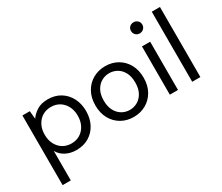

<svg xmlns="http://www.w3.org/2000/svg" viewBox="-150 -1105 1980 1709"><g transform="rotate(-30 840.5 -250.0)"><path d="M69 220V-496H145L153 -414Q177 -450 221.5 -479Q266 -508 335 -508Q409 -508 464 -474Q519 -440 549.5 -381Q580 -322 580 -247Q580 -172 549.5 -113.5Q519 -55 463.5 -21.5Q408 12 334 12Q273 12 225.5 -13Q178 -38 153 -83V220ZM325 -61Q375 -61 413 -84.5Q451 -108 473 -150Q495 -192 495 -248Q495 -304 473 -346Q451 -388 413 -411.5Q375 -435 325 -435Q275 -435 237 -411.5Q199 -388 177 -346Q155 -304 155 -248Q155 -192 177 -150Q199 -108 237 -84.5Q275 -61 325 -61Z M923 12Q853 12 797 -20Q741 -52 708.5 -110.5Q676 -169 676 -248Q676 -327 709 -385.5Q742 -444 798.5 -476Q855 -508 925 -508Q995 -508 1051 -476Q1107 -444 1139.5 -385.5Q1172 -327 1172 -248Q1172 -169 1139 -110.5Q1106 -52 1049.5 -20Q993 12 923 12ZM923 -60Q966 -60 1003 -81Q1040 -102 1063 -144Q1086 -186 1086 -248Q1086 -310 1063.5 -352Q1041 -394 1004 -415Q967 -436 925 -436Q882 -436 845 -415Q808 -394 785 -352Q762 -310 762 -248Q762 -186 785 -144Q808 -102 844.5 -81Q881 -60 923 -60Z M1340 -606Q1315 -606 1298.5 -622.5Q1282 -639 1282 -664Q1282 -688 1298.5 -704Q1315 -720 1340 -720Q1364 -720 1381 -704Q1398 -688 1398 -664Q1398 -639 1381 -622.5Q1364 -606 1340 -606ZM1298 0V-496H1382V0Z M1528 0V-720H1612V0Z"/></g></svg>

Font: Firefly Display
Style: Regular
Weight: 400
Designer: Colophon Foundry, Jonny Pinhorn
Foundry: Colophon Foundry
Version: Version 1.200; ttfautohint (v1.8.3)